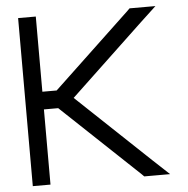

<svg xmlns="http://www.w3.org/2000/svg" viewBox="-53 -793 849 865"><g transform="rotate(-5 371.0 -360.0)"><path d="M205.1 -320 553.5 9 564.5 20H681.5L607.5 -49L278.5 -360L607.5 -671L681.5 -740H564.5L553.5 -729L205.1 -400H140.5V-700V-740H60.5V-700V-400V-320V-20V20H140.5V-20V-320Z"/></g></svg>

Font: Nordica Advanced
Style: Regular
Weight: 300
Version: Version 1.07